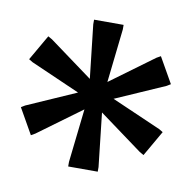

<svg xmlns="http://www.w3.org/2000/svg" viewBox="-52 -816 486 478"><g transform="rotate(10 190.5 -577.5)"><path d="M224.1 -391.6H149.4V-403.3L164.6 -538.6L54.7 -458L44.4 -452.1L7.8 -516.6L17.6 -522.5L141.6 -577.1L17.1 -631.8L7.3 -637.7L44.4 -702.1L54.7 -696.3L164.6 -615.7L149.4 -751V-762.7H224.1V-751L209 -615.7L318.8 -696.3L329.1 -702.1L365.7 -637.7L356 -631.8L231.4 -577.1L356.4 -522.5L366.2 -516.6L329.1 -452.1L318.8 -458L209 -538.6L224.1 -403.3Z"/></g></svg>

Font: NoticiaText-Regular
Style: Regular
Weight: 400
Designer: JM Sole
Foundry: JM Sole
Version: Version 1.003